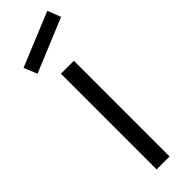

<svg xmlns="http://www.w3.org/2000/svg" viewBox="-278 -793 798 798"><g transform="rotate(-45 121.0 -394.0)"><path d="M14.6 -631.2 -9.4 -689.6 228.1 -787.5 251 -729.2ZM83.3 -562.5H159.4V0H83.3Z"/></g></svg>

Font: Manrope3
Style: Regular
Weight: 400
Width: 4
Designer: Mikhail Sharanda
Foundry: Mikhail Sharanda
Version: Version 3.000;PS 003.000;hotconv 1.0.88;makeotf.lib2.5.64775